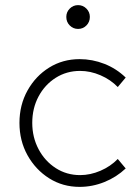

<svg xmlns="http://www.w3.org/2000/svg" viewBox="-20 -720 541 750"><path d="M291 10Q225 10 172 -23.5Q119 -57 87.5 -113.5Q56 -170 56 -240Q56 -310 87.5 -366.5Q119 -423 172 -456Q225 -489 291 -489Q341 -489 388 -470.5Q435 -452 471 -417L440 -380Q412 -409 372.5 -426Q333 -443 293 -443Q240 -443 197.5 -416Q155 -389 130.5 -343Q106 -297 106 -240Q106 -184 130.5 -137.5Q155 -91 197.5 -63.5Q240 -36 293 -36Q333 -36 372.5 -53Q412 -70 440 -99L471 -62Q435 -28 388 -9Q341 10 291 10ZM285 -607Q266 -607 252.5 -620.5Q239 -634 239 -654Q239 -673 252.5 -686.5Q266 -700 285 -700Q304 -700 317.5 -686.5Q331 -673 331 -654Q331 -634 317.5 -620.5Q304 -607 285 -607Z"/></svg>

Font: Red Hat Text VF
Style: Regular
Weight: 300
Designer: Pentagram, MCKL
Foundry: Pentagram, MCKL
Version: Version 1.023